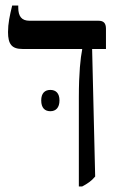

<svg xmlns="http://www.w3.org/2000/svg" viewBox="-20 -667 438 694"><path d="M265 7H277C296 -3 311 -13 324 -29L313 -490H363V-563C363 -584 354 -592 336 -592H87C58 -592 46 -608 46 -640V-647H24C15 -610 9 -582 9 -551C9 -507 23 -490 61 -490H277V-488C271 -457 265 -405 265 -314ZM129 -304C129 -277 142 -265 162 -265C182 -265 195 -278 195 -304C195 -330 182 -342 162 -342C142 -342 129 -330 129 -304Z"/></svg>

Font: Noto Serif Hebrew Condensed Medium
Style: Regular
Weight: 500
Width: 3
Designer: Monotype Design Team
Foundry: Monotype Imaging Inc.
Version: Version 2.004